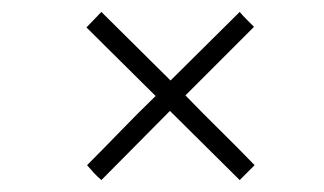

<svg xmlns="http://www.w3.org/2000/svg" viewBox="-20 -302 544 322"><path d="M266 -167Q295 -196 324 -224.5Q353 -253 382 -282Q387 -276 393.5 -269.5Q400 -263 406 -257Q377 -228 348.5 -199.5Q320 -171 291 -142Q320 -112 349 -83.5Q378 -55 407 -25L382 0Q353 -29 323.5 -58Q294 -87 265 -116Q236 -87 207.5 -58Q179 -29 150 0Q143 -6 137 -12.5Q131 -19 126 -25Q155 -54 183 -83Q211 -112 241 -141L125 -256L150 -282Z"/></svg>

Font: Josefin Sans Thin ExtraLight
Style: Regular
Weight: 250
Version: Version 2.001